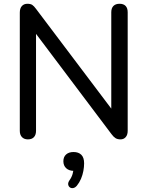

<svg xmlns="http://www.w3.org/2000/svg" viewBox="-20 -732 781 1018"><path d="M128 7Q108 7 96.5 -5Q85 -17 85 -38V-665Q85 -688 96 -700Q107 -712 125 -712Q142 -712 151 -706Q160 -700 171 -685L595 -123H570V-667Q570 -689 581.5 -700.5Q593 -712 614 -712Q635 -712 646 -700.5Q657 -689 657 -667V-38Q657 -17 646.5 -5Q636 7 619 7Q603 7 592.5 0.5Q582 -6 571 -21L148 -583H171V-38Q171 -17 160 -5Q149 7 128 7ZM388 252Q379 263 368.5 265Q358 267 350.5 261.5Q343 256 341.5 246Q340 236 349 223Q360 208 365 190Q370 172 370 158L373 174Q346 174 331 160Q316 146 316 123Q316 100 330.5 87Q345 74 370 74Q396 74 411 88.5Q426 103 426 134Q426 153 422 174.5Q418 196 409.5 216Q401 236 388 252Z"/></svg>

Font: Nunito Medium
Style: Regular
Weight: 500
Designer: Vernon Adams
Foundry: Vernon Adams
Version: Version 3.601